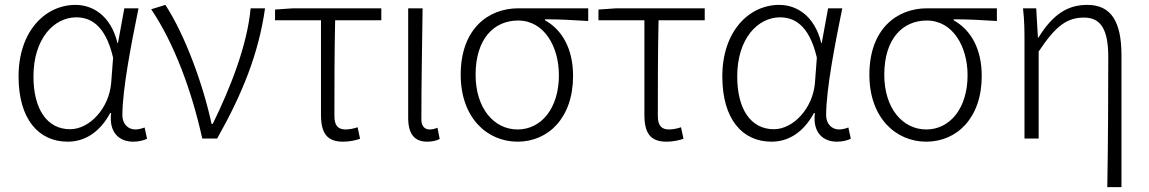

<svg xmlns="http://www.w3.org/2000/svg" viewBox="-20 -567 4702 786"><path d="M257 13C329 13 389 -27 431 -104H435C425 -26 467 13 525 13C551 13 569 7 582 1L572 -45C561 -41 547 -37 534 -37C505 -37 481 -59 481 -95C481 -201 517 -385 547 -533H489L463 -391H461C433 -505 358 -547 289 -547C166 -547 56 -440 56 -254C56 -78 139 13 257 13ZM267 -38C172 -38 117 -121 117 -254C117 -410 202 -496 292 -496C344 -496 410 -472 443 -331L435 -226C426 -124 347 -38 267 -38Z M808 0H869C973 -184 1039 -349 1065 -533H1006C992 -380 922 -205 851 -60H846C812 -219 738 -423 657 -547L599 -529C693 -390 765 -195 808 0Z M1385 13C1412 13 1438 7 1454 1L1444 -46C1429 -41 1411 -37 1395 -37C1363 -37 1349 -54 1349 -92C1349 -220 1349 -350 1352 -484H1541V-533H1180L1106 -528V-484H1294V-98C1294 -22 1318 13 1385 13Z M1729 13C1752 13 1768 8 1780 2L1771 -44C1758 -39 1749 -37 1739 -37C1719 -37 1705 -50 1705 -78C1705 -225 1708 -379 1710 -533H1651V-85C1651 -19 1676 13 1729 13Z M2099 13C2224 13 2326 -84 2326 -256C2326 -365 2283 -444 2211 -484V-488C2272 -488 2326 -485 2388 -481V-533H2102C1979 -533 1866 -449 1866 -261C1866 -85 1974 13 2099 13ZM2099 -37C2002 -37 1927 -124 1927 -261C1927 -409 2003 -483 2101 -483C2208 -483 2268 -376 2268 -259C2268 -124 2196 -37 2099 -37Z M2709 13C2736 13 2762 7 2778 1L2768 -46C2753 -41 2735 -37 2719 -37C2687 -37 2673 -54 2673 -92C2673 -220 2673 -350 2676 -484H2865V-533H2504L2430 -528V-484H2618V-98C2618 -22 2642 13 2709 13Z M3138 13C3210 13 3270 -27 3312 -104H3316C3306 -26 3348 13 3406 13C3432 13 3450 7 3463 1L3453 -45C3442 -41 3428 -37 3415 -37C3386 -37 3362 -59 3362 -95C3362 -201 3398 -385 3428 -533H3370L3344 -391H3342C3314 -505 3239 -547 3170 -547C3047 -547 2937 -440 2937 -254C2937 -78 3020 13 3138 13ZM3148 -38C3053 -38 2998 -121 2998 -254C2998 -410 3083 -496 3173 -496C3225 -496 3291 -472 3324 -331L3316 -226C3307 -124 3228 -38 3148 -38Z M3772 13C3897 13 3999 -84 3999 -256C3999 -365 3956 -444 3884 -484V-488C3945 -488 3999 -485 4061 -481V-533H3775C3652 -533 3539 -449 3539 -261C3539 -85 3647 13 3772 13ZM3772 -37C3675 -37 3600 -124 3600 -261C3600 -409 3676 -483 3774 -483C3881 -483 3941 -376 3941 -259C3941 -124 3869 -37 3772 -37Z M4513 199H4571V-341C4571 -478 4529 -547 4431 -547C4350 -547 4290 -508 4231 -413H4229L4222 -533H4168C4174 -479 4174 -438 4174 -395V0H4232V-356C4303 -463 4349 -495 4418 -495C4488 -495 4517 -444 4517 -333C4517 -165 4516 22 4513 199Z"/></svg>

Font: Noto Sans CJK KR Light
Style: Regular
Weight: 300
Designer: Ryoko NISHIZUKA (kana & ideographs); Paul D. Hunt (Latin, Greek & Cyrillic); Wenlong ZHANG (bopomofo); Sandoll Communica
Foundry: Adobe Systems Incorporated
Version: Version 1.004;PS 1.004;hotconv 1.0.82;makeotf.lib2.5.63406